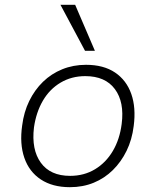

<svg xmlns="http://www.w3.org/2000/svg" viewBox="-20 -769 646 797"><path d="M270 8Q198 8 149.5 -24Q101 -56 81 -114Q61 -172 72 -248Q79 -304 101.5 -350Q124 -396 158.5 -429.5Q193 -463 238.5 -481.5Q284 -500 337 -500Q410 -500 457.5 -468Q505 -436 525 -379Q545 -322 535 -246Q528 -189 505.5 -143Q483 -97 448.5 -63Q414 -29 369 -10.5Q324 8 270 8ZM271 -39Q329 -39 374.5 -66.5Q420 -94 448.5 -142.5Q477 -191 485 -254Q497 -345 457 -399Q417 -453 334 -453Q277 -453 231.5 -426Q186 -399 158 -351Q130 -303 121 -240Q110 -148 149.5 -93.5Q189 -39 271 -39ZM333 -558 231 -749H292L374 -558Z"/></svg>

Font: Nunito Sans 7pt ExtraLight
Style: Italic
Weight: 250
Italic angle: -9°
Designer: Vernon Adams
Foundry: Vernon Adams
Version: Version 3.101;gftools[0.9.27]